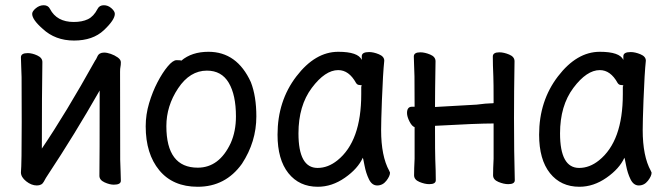

<svg xmlns="http://www.w3.org/2000/svg" viewBox="-20 -690 2540 734"><path d="M121 19Q100 19 80 3Q60 -13 60 -31Q63 -61 63 -225Q63 -374 62.5 -395Q62 -416 61 -438.5Q60 -461 60 -471Q60 -487 86 -487Q103 -487 122.5 -478Q142 -469 142 -453Q140 -335 140 -122Q231 -256 344 -459Q346 -460 352.5 -474.5Q359 -489 378 -489Q389 -489 403.5 -484Q418 -479 430 -470.5Q442 -462 442 -452Q442 -441 440.5 -434.5Q439 -428 439 -415Q439 -100 439.5 -79.5Q440 -59 441 -35Q442 -11 442 1Q442 16 415 16Q399 16 379.5 7Q360 -2 360 -18Q361 -81 361 -344Q264 -174 164 -23Q155 -10 147.5 4.5Q140 19 121 19ZM143 -580Q103 -615 103 -637Q103 -647 117 -658.5Q131 -670 147 -670Q164 -670 171 -656Q197 -606 262 -606Q294 -606 316 -616.5Q338 -627 353 -656Q360 -670 377 -670Q393 -670 406 -658.5Q419 -647 419 -637Q419 -614 377 -574.5Q335 -535 263 -535Q191 -535 143 -580Z M736 24Q641 24 589 -39Q537 -102 537 -207Q537 -252 550 -295.5Q563 -339 582 -375.5Q601 -412 621 -436Q641 -460 655 -460Q672 -460 673 -458Q713 -492 777 -492Q886 -492 939 -376Q960 -322 960 -245Q960 -148 905 -64Q842 24 736 24ZM736 -49Q818 -49 862 -143Q882 -188 882 -245Q882 -327 854.5 -373.5Q827 -420 771 -420Q706 -420 661 -352.5Q616 -285 616 -208Q616 -49 736 -49Z M1195 24Q1124 24 1082.5 -28Q1041 -80 1041 -175Q1041 -304 1113 -398Q1185 -492 1273 -492Q1349 -492 1363 -461V-475Q1363 -491 1391 -491Q1408 -491 1428.5 -482.5Q1449 -474 1449 -458Q1444 -411 1440 -306Q1437 -225 1437 -193Q1437 -93 1468 -37L1471 -30Q1471 -17 1457 1Q1443 19 1422 19Q1402 19 1390.5 -4.5Q1379 -28 1373.5 -57.5Q1368 -87 1367 -87Q1348 -45 1298.5 -10.5Q1249 24 1195 24ZM1194 -48Q1234 -48 1270 -77Q1361 -150 1361 -330V-359Q1363 -361 1363 -362Q1363 -365 1354.5 -365Q1346 -365 1341 -373Q1314 -422 1273 -422Q1223 -422 1172 -354Q1121 -286 1121 -180Q1121 -48 1194 -48Z M1621 14Q1604 14 1583.5 5.5Q1563 -3 1563 -20Q1563 -45 1565 -83V-204Q1555 -207 1545.5 -225.5Q1536 -244 1536 -258Q1536 -282 1555 -282H1565Q1565 -377 1564.5 -398Q1564 -419 1563 -441.5Q1562 -464 1562 -474Q1562 -490 1587 -490Q1604 -490 1624.5 -481.5Q1645 -473 1645 -456Q1643 -338 1643 -281L1802 -290Q1841 -295 1857 -295Q1867 -295 1867 -296Q1867 -378 1866 -398Q1864 -442 1864 -474Q1864 -490 1889 -490Q1906 -490 1926.5 -481.5Q1947 -473 1947 -456Q1945 -338 1945 -238Q1945 -109 1948 -1Q1948 14 1923 14Q1906 14 1885.5 5.5Q1865 -3 1865 -20Q1865 -45 1867 -83V-218Q1804 -218 1643 -209Q1643 -102 1644 -81Q1646 -36 1646 -1Q1646 14 1621 14Z M2195 24Q2124 24 2082.5 -28Q2041 -80 2041 -175Q2041 -304 2113 -398Q2185 -492 2273 -492Q2349 -492 2363 -461V-475Q2363 -491 2391 -491Q2408 -491 2428.5 -482.5Q2449 -474 2449 -458Q2444 -411 2440 -306Q2437 -225 2437 -193Q2437 -93 2468 -37L2471 -30Q2471 -17 2457 1Q2443 19 2422 19Q2402 19 2390.5 -4.5Q2379 -28 2373.5 -57.5Q2368 -87 2367 -87Q2348 -45 2298.5 -10.5Q2249 24 2195 24ZM2194 -48Q2234 -48 2270 -77Q2361 -150 2361 -330V-359Q2363 -361 2363 -362Q2363 -365 2354.5 -365Q2346 -365 2341 -373Q2314 -422 2273 -422Q2223 -422 2172 -354Q2121 -286 2121 -180Q2121 -48 2194 -48Z"/></svg>

Font: LXGW WenKai Mono TC
Style: Bold
Weight: 700
Designer: LXGW / Fontworks Inc.
Foundry: LXGW / Fontworks Inc.
Version: Version 1.330